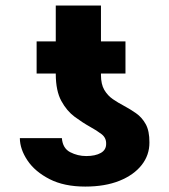

<svg xmlns="http://www.w3.org/2000/svg" viewBox="-20 -682 627 712"><path d="M373.6 -149.9Q373.9 -171.2 356.4 -184.7Q338.8 -198.2 313.6 -212Q286.2 -227.3 256.9 -248.9Q227.6 -270.6 207.4 -307.7Q187.1 -344.8 186.8 -407V-409.4H115.8V-528.4H186.8V-661.6H354.4V-528.4H445.3V-409.4H354.4V-404.1Q354.4 -369.7 366.8 -348.5Q379.3 -327.4 398.8 -314.1Q418.3 -300.8 440 -289.4Q463.1 -277 484.7 -261.9Q506.4 -246.8 520.4 -221.6Q534.4 -196.4 534.1 -153.8Q534.4 -106.9 505.3 -70Q476.2 -33 422.8 -11.5Q369.3 9.9 296.2 9.9Q217.7 9.9 163.7 -17.8Q109.7 -45.5 81.9 -87Q54 -128.6 53.6 -169.7H209.5Q212.4 -132.1 240.2 -117.7Q268.1 -103.3 299.7 -103.3Q333.5 -103.3 353.9 -114.9Q374.3 -126.4 373.6 -149.9Z"/></svg>

Font: Inter UI Extra Bold
Style: Regular
Weight: 800
Designer: Rasmus Andersson
Foundry: rsms
Version: 3.2;8d6f07862